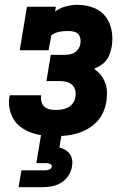

<svg xmlns="http://www.w3.org/2000/svg" viewBox="-20 -558 540 798"><path d="M210 8Q185 8 160 5Q135 2 112 -6Q89 -14 69.5 -27.5Q50 -41 37.5 -61Q25 -81 20 -105.5Q15 -130 19 -155Q20 -156 20 -158Q20 -160 21 -162H151Q151 -161 151 -160.5Q151 -160 151 -159Q149 -147 152.5 -134.5Q156 -122 164.5 -114.5Q173 -107 185 -104Q197 -101 210 -101Q225 -101 237 -103Q249 -105 261.5 -111Q274 -117 282.5 -128.5Q291 -140 293 -153Q296 -167 293 -181Q290 -195 280.5 -204.5Q271 -214 257.5 -217.5Q244 -221 230 -221H173L191 -330H248Q259 -330 270 -332Q281 -334 290.5 -340Q300 -346 306.5 -356Q313 -366 314 -376Q316 -387 314 -398Q312 -409 305 -416.5Q298 -424 287 -426.5Q276 -429 265 -429Q256 -429 246.5 -428.5Q237 -428 227.5 -426Q218 -424 209 -420.5Q200 -417 193 -410L182 -349H62L92 -530H212L209 -510Q229 -525 253.5 -531.5Q278 -538 301 -538Q335 -538 367 -526.5Q399 -515 418.5 -489.5Q438 -464 444 -430.5Q450 -397 444 -363Q441 -348 436 -333.5Q431 -319 421.5 -307Q412 -295 398.5 -286.5Q385 -278 371 -272Q387 -261 399 -246Q411 -231 417.5 -213Q424 -195 424.5 -175Q425 -155 422 -135Q418 -112 408.5 -90.5Q399 -69 382 -51.5Q365 -34 344 -22Q323 -10 300.5 -3.5Q278 3 255.5 5.5Q233 8 210 8ZM57 220 69 150H169Q177 150 185 146.5Q193 143 195 135Q196 127 188.5 123.5Q181 120 174 120H131L151 0H236L227 55Q240 58 251.5 65Q263 72 270.5 82.5Q278 93 280 107Q282 121 279 135Q276 154 264.5 172Q253 190 235 201Q217 212 197 216Q177 220 157 220Z"/></svg>

Font: Iosevka Slab Heavy
Style: Italic
Weight: 900
Italic angle: -9°
Monospace: yes
Designer: Belleve Invis
Foundry: Belleve Invis
Version: Version 11.1.0; ttfautohint (v1.8.3)